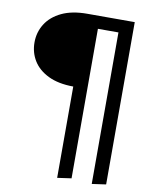

<svg xmlns="http://www.w3.org/2000/svg" viewBox="-99 -776 812 1063"><g transform="rotate(10 307.5 -244.0)"><path d="M570.8 -706.2V206.2L491.8 217.4V-634.4H376.4V206.2L297.4 217.4V-295.9Q213.3 -296.4 156.7 -323.8Q100 -351.3 71.8 -397.2Q43.6 -443.1 43.6 -499.5Q43.6 -556.9 73.1 -603.8Q102.6 -650.8 160.5 -678.5Q218.5 -706.2 304.1 -706.2Z"/></g></svg>

Font: FiraCode Nerd Font
Style: Regular
Weight: 400
Designer: Carrois Corporate, Edenspiekermann AG, Nikita Prokopov
Foundry: Carrois Corporate, Edenspiekermann AG, Nikita Prokopov
Version: Version 6.002;Nerd Fonts 3.4.0